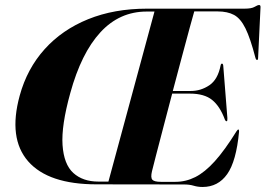

<svg xmlns="http://www.w3.org/2000/svg" viewBox="-20 -735 1058 765"><path d="M714 0 365 -0.5Q172.5 -0.5 92.2 -92.2Q12 -184 58.5 -354Q88 -461.5 157.8 -539Q227.5 -616.5 331.2 -658.5Q435 -700.5 565.5 -700.5H954.5Q982.5 -700.5 994.5 -707.8Q1006.5 -715 1012.5 -715Q1018.5 -715 1018 -706L1008.5 -507Q1008.5 -496 1004.5 -496Q1000 -496 997.5 -505.5Q977.5 -582.5 958 -622Q938.5 -661.5 912.5 -675.5Q886.5 -689.5 847 -689.5H754Q749.5 -675 736.5 -626.8Q723.5 -578.5 705.5 -511.5Q687.5 -444.5 668.5 -372.5H740.5Q780 -372.5 814 -395.2Q848 -418 859 -474.5Q860.5 -481.5 864.5 -481.5Q868.5 -481.5 869.5 -473.5L886 -264.5Q886.5 -252.5 883.5 -252Q879.5 -251 876 -258.5Q856.5 -311.5 825.2 -336.8Q794 -362 737 -362H666Q647.5 -291 630.2 -225.5Q613 -160 601 -113.5Q589 -67 585.5 -52.5Q579.5 -27.5 587 -19Q594.5 -10.5 621 -10.5H679Q720.5 -10.5 758.2 -29.5Q796 -48.5 835.8 -92.5Q875.5 -136.5 922 -211.5Q927 -219 929.5 -219Q933 -219 932.5 -210.5Q921.5 -92.5 885.2 -41.2Q849 10 787 10Q768.5 10 751.8 5Q735 0 714 0ZM260 -364Q224 -234.5 229.2 -157.2Q234.5 -80 272.2 -45.8Q310 -11.5 372 -11.5H412L595.5 -689H564.5Q456 -689 379.8 -606Q303.5 -523 260 -364Z"/></svg>

Font: Fraunces 144pt
Style: Bold Italic
Weight: 700
Italic angle: -16°
Version: Version 1.000;[b76b70a41]